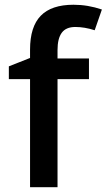

<svg xmlns="http://www.w3.org/2000/svg" viewBox="-20 -785 447 805"><path d="M353 -453.1H221.2V0H106V-453.1H17.1V-506.8L106 -542V-577.1Q106 -672.9 150.9 -719Q195.8 -765.1 288.1 -765.1Q348.6 -765.1 407.2 -745.1L377 -658.2Q334.5 -671.9 295.9 -671.9Q256.8 -671.9 239 -647.7Q221.2 -623.5 221.2 -575.2V-540H353Z"/></svg>

Font: f1_25842          
Style: Regular
Weight: 600
Foundry: Ascender Corporation
Version: Version 1.10